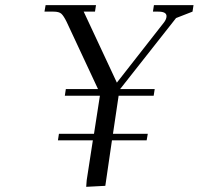

<svg xmlns="http://www.w3.org/2000/svg" viewBox="-20 -722 776 746"><path d="M152.8 -676.8 157.2 -702.1H353L349.1 -676.8H305.2L434.1 -400.9L618.2 -636.2Q627 -648.4 627 -659.2Q627 -676.8 595.2 -676.8H574.2L578.1 -702.1H731.9L728 -676.8L664.1 -651.9L446.8 -376H581.1L577.1 -350.1H440.9L418.9 -202.1H554.2L549.8 -176.8H415L389.2 0L314.9 3.9L316.9 -22L340.8 -176.8H205.1L209 -202.1H345.2L368.2 -350.1H231.9L235.8 -376H360.8L238.8 -637.2Q227.5 -660.2 218.5 -668.5Q209.5 -676.8 188 -676.8Z"/></svg>

Font: Dihjauti S
Style: Italic
Weight: 400
Italic angle: -9°
Designer: T. Christopher White
Version: Version 3.0.0